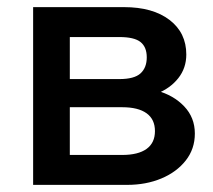

<svg xmlns="http://www.w3.org/2000/svg" viewBox="-20 -519 597 539"><path d="M73 0V-499H328Q409 -499 456 -463Q503 -427 503 -366Q503 -328 480.5 -299.5Q458 -271 420 -256L419 -265Q467 -252 497 -220.5Q527 -189 527 -144Q527 -101 501.5 -68.5Q476 -36 433 -18Q390 0 337 0ZM176 -28 118 -84H323Q368 -84 391.5 -101Q415 -118 415 -151Q415 -184 391.5 -201Q368 -218 323 -218H129V-297H315Q357 -297 374.5 -313Q392 -329 392 -358Q392 -387 374.5 -401Q357 -415 315 -415H115L176 -473Z"/></svg>

Font: Wix Madefor Display SemiBold
Style: Regular
Weight: 600
Designer: Dalton Maag Ltd
Foundry: Dalton Maag Ltd
Version: Version 3.100